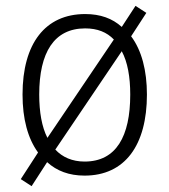

<svg xmlns="http://www.w3.org/2000/svg" viewBox="-20 -683 576 656"><path d="M482 -360C482 -442 464 -511 428 -559L480 -639L443 -663L396 -591C364 -620 323 -635 271 -635C135 -635 57 -535 57 -360C57 -277 75 -210 110 -162L51 -71L88 -47L141 -129C174 -99 216 -83 269 -83C407 -83 482 -187 482 -360ZM114 -360C114 -504 165 -586 271 -586C313 -586 345 -573 369 -548L142 -212C123 -249 114 -300 114 -360ZM425 -360C425 -217 377 -131 269 -131C227 -131 193 -146 169 -172L396 -508C416 -471 425 -420 425 -360Z"/></svg>

Font: Noto Sans Kannada UI SemiCondensed Light
Style: Regular
Weight: 300
Width: 4
Designer: Jelle Bosma - Monotype Design Team
Foundry: Monotype Imaging Inc.
Version: Version 2.005